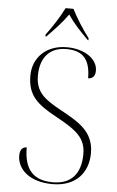

<svg xmlns="http://www.w3.org/2000/svg" viewBox="-62 -973 624 1024"><g transform="rotate(5 250.5 -460.5)"><path d="M153 -782V-771H157C200 -815 237 -853 269 -899C300 -853 336 -815 380 -771H383V-782C352 -822 311 -886 289 -931H247C225 -886 184 -822 153 -782ZM259 10C383 10 449 -67 449 -173C449 -291 362 -335 269 -387C179 -436 131 -472 131 -559C131 -655 179 -714 271 -714C357 -714 399 -672 399 -569C424 -569 437 -585 437 -613C437 -674 369 -724 272 -724C162 -724 91 -653 91 -556C91 -448 146 -405 248 -349C363 -287 409 -247 409 -164C409 -60 359 0 260 0C156 0 105 -54 105 -173C80 -173 69 -155 69 -126C69 -57 131 10 259 10Z"/></g></svg>

Font: Noto Serif Display ExtraLight
Style: Regular
Weight: 200
Designer: Monotype Design Team
Foundry: Monotype Imaging Inc.
Version: Version 2.009